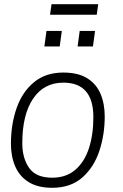

<svg xmlns="http://www.w3.org/2000/svg" viewBox="-20 -884 584 913"><path d="M440 -814H218L225 -864H447ZM228 9Q160 9 116.5 -18Q73 -45 52.5 -92.5Q32 -140 32 -200Q32 -293 59 -370Q86 -447 141.5 -493Q197 -539 281 -539Q351 -539 394.5 -512Q438 -485 458 -438Q478 -391 478 -330Q478 -244 452.5 -166.5Q427 -89 371.5 -40Q316 9 228 9ZM228 -39Q294 -39 337.5 -76Q381 -113 402.5 -178Q424 -243 424 -327Q424 -491 281 -491Q189 -491 137.5 -415Q86 -339 86 -203Q86 -132 118.5 -85.5Q151 -39 228 -39ZM264 -663H191L201 -737H274ZM422 -663H349L359 -737H432Z"/></svg>

Font: Tanohe Sans Light
Style: Italic
Weight: 300
Designer: Village Type and Design LLC & Cristiano Sobral
Foundry: Cooper Hewitt Smithsonian Design Museum
Version: Version 1.00;September 29, 2021;FontCreator 13.0.0.2655 64-b